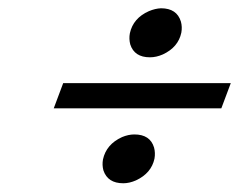

<svg xmlns="http://www.w3.org/2000/svg" viewBox="-20 -464 580 457"><path d="M289.1 -384.8Q296.9 -420.9 334.5 -437.5Q349.6 -443.8 363.3 -444.3Q400.9 -444.3 410.6 -412.6Q414.1 -399.9 411.6 -386.2Q404.3 -351.6 367.7 -334.5Q352.1 -327.6 336.9 -327.6Q299.8 -327.6 290 -358.4Q286.6 -371.6 289.1 -384.8ZM225.1 -84.5Q232.9 -120.6 270.5 -137.7Q285.6 -144 299.8 -144Q337.4 -144 346.7 -112.8Q350.1 -100.1 347.7 -86.4Q340.3 -51.8 303.7 -34.7Q288.1 -27.8 273.4 -27.8Q236.3 -27.8 226.1 -58.6Q222.7 -71.3 225.1 -84.5ZM529.3 -266.1 506.8 -206.1H107.9L130.4 -266.1Z"/></svg>

Font: Linux Libertine Slanted O
Style: Bold Slanted
Weight: 700
Designer: Philipp H. Poll
Foundry: Philipp H. Poll
Version: Version 5.0.0